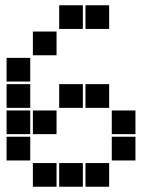

<svg xmlns="http://www.w3.org/2000/svg" viewBox="-20 -715 640 730"><path d="M206 -695Q205 -695 205 -695Q205 -695 205 -694V-606Q205 -605 205 -605Q205 -605 206 -605H294Q295 -605 295 -605Q295 -605 295 -606V-694Q295 -695 295 -695Q295 -695 294 -695ZM306 -695Q305 -695 305 -695Q305 -695 305 -694V-606Q305 -605 305 -605Q305 -605 306 -605H394Q395 -605 395 -605Q395 -605 395 -606V-694Q395 -695 395 -695Q395 -695 394 -695ZM106 -595Q105 -595 105 -595Q105 -595 105 -594V-506Q105 -505 105 -505Q105 -505 106 -505H194Q195 -505 195 -505Q195 -505 195 -506V-594Q195 -595 195 -595Q195 -595 194 -595ZM6 -495Q5 -495 5 -495Q5 -495 5 -494V-406Q5 -405 5 -405Q5 -405 6 -405H94Q95 -405 95 -405Q95 -405 95 -406V-494Q95 -495 95 -495Q95 -495 94 -495ZM6 -395Q5 -395 5 -395Q5 -395 5 -394V-306Q5 -305 5 -305Q5 -305 6 -305H94Q95 -305 95 -305Q95 -305 95 -306V-394Q95 -395 95 -395Q95 -395 94 -395ZM206 -395Q205 -395 205 -395Q205 -395 205 -394V-306Q205 -305 205 -305Q205 -305 206 -305H294Q295 -305 295 -305Q295 -305 295 -306V-394Q295 -395 295 -395Q295 -395 294 -395ZM306 -395Q305 -395 305 -395Q305 -395 305 -394V-306Q305 -305 305 -305Q305 -305 306 -305H394Q395 -305 395 -305Q395 -305 395 -306V-394Q395 -395 395 -395Q395 -395 394 -395ZM6 -295Q5 -295 5 -295Q5 -295 5 -294V-206Q5 -205 5 -205Q5 -205 6 -205H94Q95 -205 95 -205Q95 -205 95 -206V-294Q95 -295 95 -295Q95 -295 94 -295ZM106 -295Q105 -295 105 -295Q105 -295 105 -294V-206Q105 -205 105 -205Q105 -205 106 -205H194Q195 -205 195 -205Q195 -205 195 -206V-294Q195 -295 195 -295Q195 -295 194 -295ZM406 -295Q405 -295 405 -295Q405 -295 405 -294V-206Q405 -205 405 -205Q405 -205 406 -205H494Q495 -205 495 -205Q495 -205 495 -206V-294Q495 -295 495 -295Q495 -295 494 -295ZM6 -195Q5 -195 5 -195Q5 -195 5 -194V-106Q5 -105 5 -105Q5 -105 6 -105H94Q95 -105 95 -105Q95 -105 95 -106V-194Q95 -195 95 -195Q95 -195 94 -195ZM406 -195Q405 -195 405 -195Q405 -195 405 -194V-106Q405 -105 405 -105Q405 -105 406 -105H494Q495 -105 495 -105Q495 -105 495 -106V-194Q495 -195 495 -195Q495 -195 494 -195ZM106 -95Q105 -95 105 -95Q105 -95 105 -94V-6Q105 -5 105 -5Q105 -5 106 -5H194Q195 -5 195 -5Q195 -5 195 -6V-94Q195 -95 195 -95Q195 -95 194 -95ZM206 -95Q205 -95 205 -95Q205 -95 205 -94V-6Q205 -5 205 -5Q205 -5 206 -5H294Q295 -5 295 -5Q295 -5 295 -6V-94Q295 -95 295 -95Q295 -95 294 -95ZM306 -95Q305 -95 305 -95Q305 -95 305 -94V-6Q305 -5 305 -5Q305 -5 306 -5H394Q395 -5 395 -5Q395 -5 395 -6V-94Q395 -95 395 -95Q395 -95 394 -95Z"/></svg>

Font: Doto Black
Style: Regular
Weight: 900
Version: Version 1.000